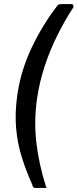

<svg xmlns="http://www.w3.org/2000/svg" viewBox="-20 -762 382 947"><path d="M153 165Q142 165 140 151Q109 82 87.5 13.5Q66 -55 59.5 -129.5Q53 -204 65 -291Q82 -413 136.5 -527.5Q191 -642 266 -738Q274 -742 285 -742H333Q339 -742 341 -736.5Q343 -731 342 -726Q300 -662 263.5 -589Q227 -516 201 -437.5Q175 -359 163 -278Q147 -168 159 -61.5Q171 45 207 159Q214 165 203 165H153Z"/></svg>

Font: Libre Franklin Medium
Style: Italic
Weight: 500
Italic angle: -8°
Designer: Pablo Impallari, Rodrigo Fuenzalida, Nhung Nguyen
Foundry: Impallari Type
Version: Version 3.000